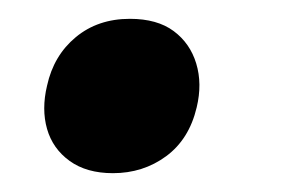

<svg xmlns="http://www.w3.org/2000/svg" viewBox="-20 -176 317 204"><path d="M100 8Q72 8 54 -5Q36 -18 30 -39Q24 -60 30 -85Q37 -117 60.5 -136.5Q84 -156 118 -156Q147 -156 164.5 -143Q182 -130 188.5 -108.5Q195 -87 189 -62Q181 -28 156.5 -10Q132 8 100 8Z"/></svg>

Font: Ysabeau ExtraBold
Style: Italic
Weight: 800
Italic angle: -12°
Designer: Christian Thalmann (Catharsis Fonts)
Version: Version 2.002